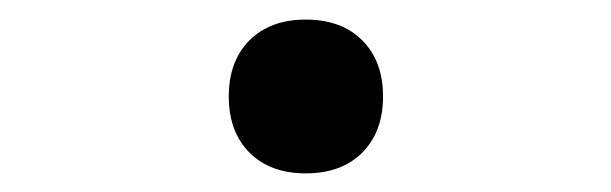

<svg xmlns="http://www.w3.org/2000/svg" viewBox="-20 -376 640 201"><path d="M219.5 -275Q219.5 -312 241.2 -333.8Q263 -355.5 300 -355.5Q337.5 -355.5 359.2 -333.8Q381 -312 381 -275Q381 -238 359.2 -216.2Q337.5 -194.5 300 -194.5Q263 -194.5 241.2 -216.2Q219.5 -238 219.5 -275Z"/></svg>

Font: JuliaMono
Style: Italic
Weight: 400
Italic angle: -9°
Monospace: yes
Designer: cormullion
Foundry: corm
Version: Version 0.057; ttfautohint (v1.8.4)